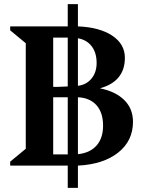

<svg xmlns="http://www.w3.org/2000/svg" viewBox="-20 -797 700 924"><path d="M29 0V-19L104 -81V-589L29 -651V-670H306V-777H355V-670Q459 -666 520 -625.5Q581 -585 581 -519Q581 -405 461 -372Q536 -357 578 -315.5Q620 -274 620 -211Q620 -119 548.5 -62.5Q477 -6 355 0V107H306V0ZM236 -379H260L306 -381V-616H236ZM445 -494Q445 -543 421.5 -574Q398 -605 355 -613V-384Q396 -389 420.5 -419Q445 -449 445 -494ZM306 -329H236V-54H306ZM476 -192Q476 -255 444.5 -290.5Q413 -326 355 -329V-55Q413 -61 444.5 -96.5Q476 -132 476 -192Z"/></svg>

Font: Platypi Medium
Style: Regular
Weight: 500
Designer: David Sargent
Foundry: Bolt Cutter Type
Version: Version 1.200; ttfautohint (v1.8.4.7-5d5b)